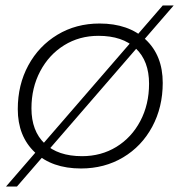

<svg xmlns="http://www.w3.org/2000/svg" viewBox="-20 -612 660 702"><path d="M45 -213Q45 -302 83.5 -373Q122 -444 190 -485Q258 -526 344 -526Q450 -526 512.5 -467.5Q575 -409 575 -309Q575 -220 536.5 -148.5Q498 -77 430 -36.5Q362 4 276 4Q170 4 107.5 -55Q45 -114 45 -213ZM525 -306Q525 -389 476.5 -435Q428 -481 340 -481Q270 -481 214.5 -446.5Q159 -412 127 -351.5Q95 -291 95 -216Q95 -133 143.5 -87Q192 -41 280 -41Q350 -41 405.5 -75Q461 -109 493 -169.5Q525 -230 525 -306ZM575 -592H615L42 70H2Z"/></svg>

Font: Idrija
Style: Italic
Weight: 300
Italic angle: -11.3°
Designer: Julieta Ulanovsky
Foundry: Julieta Ulanovsky
Version: Version 7.200